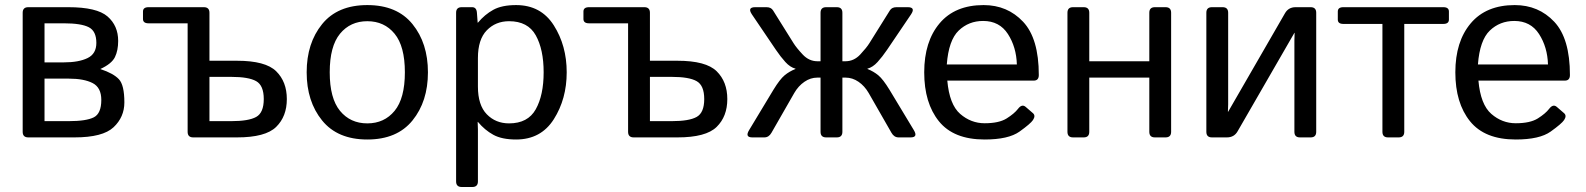

<svg xmlns="http://www.w3.org/2000/svg" viewBox="-20 -541 6245 756"><path d="M91.3 0Q69.3 0 69.3 -22V-490.7Q69.3 -512.7 91.3 -512.7H249Q361.3 -512.7 403.3 -476.3Q445.3 -439.9 445.3 -379.9Q445.3 -342.3 432.6 -316.2Q419.9 -290 375.5 -269.5V-269Q426.8 -252 448.2 -229Q469.7 -206.1 469.7 -137.7Q469.7 -80.1 427.2 -40Q384.8 0 273.4 0ZM155.3 -64H251Q319.3 -64 349.1 -78.9Q378.9 -93.8 378.9 -147.5Q378.9 -196.3 344.7 -213.9Q310.5 -231.4 251 -231.4H155.3ZM155.3 -295.4H231.4Q290 -295.4 324.7 -312.3Q359.4 -329.1 359.4 -372.1Q359.4 -418.5 329.6 -433.8Q299.8 -449.2 231.4 -449.2H155.3Z M564.9 -449.2Q543 -449.2 543 -466.3V-495.6Q543 -512.7 564.9 -512.7H782.7Q804.7 -512.7 804.7 -490.7V-301.8H913.1Q1025.4 -301.8 1067.4 -260.5Q1109.4 -219.2 1109.4 -150.9Q1109.4 -82.5 1067.4 -41.3Q1025.4 0 913.1 0H740.7Q718.8 0 718.8 -22V-449.2ZM804.7 -64H890.6Q959 -64 988.8 -80.6Q1018.6 -97.2 1018.6 -150.9Q1018.6 -204.6 988.8 -221.4Q959 -238.3 890.6 -238.3H804.7Z M1187.5 -256.3Q1187.5 -371.1 1248.3 -446Q1309.1 -521 1426.3 -521Q1543.5 -521 1604.2 -446Q1665 -371.1 1665 -256.3Q1665 -141.6 1604.2 -66.7Q1543.5 8.3 1426.3 8.3Q1309.1 8.3 1248.3 -66.7Q1187.5 -141.6 1187.5 -256.3ZM1278.3 -256.3Q1278.3 -153.8 1318.8 -104.5Q1359.4 -55.2 1426.3 -55.2Q1493.2 -55.2 1533.7 -104.5Q1574.2 -153.8 1574.2 -256.3Q1574.2 -358.9 1533.7 -408.2Q1493.2 -457.5 1426.3 -457.5Q1359.4 -457.5 1318.8 -408.2Q1278.3 -358.9 1278.3 -256.3Z M1797.9 195.3Q1775.9 195.3 1775.9 173.3V-490.7Q1775.9 -512.7 1797.9 -512.7H1838.9Q1856.4 -512.7 1857.9 -490.7L1860.8 -451.7H1861.8Q1888.7 -483.9 1922.4 -502.4Q1956.1 -521 2012.2 -521Q2109.9 -521 2160.6 -441.2Q2211.4 -361.3 2211.4 -256.3Q2211.4 -151.4 2160.6 -71.5Q2109.9 8.3 2012.2 8.3Q1956.1 8.3 1922.4 -10.3Q1888.7 -28.8 1861.8 -61H1860.8Q1861.8 -46.4 1861.8 -31.2V173.3Q1861.8 195.3 1839.8 195.3ZM1861.8 -200.2Q1861.8 -127 1896.7 -91.1Q1931.6 -55.2 1984.4 -55.2Q2058.6 -55.2 2089.6 -110.8Q2120.6 -166.5 2120.6 -256.3Q2120.6 -346.2 2089.6 -401.9Q2058.6 -457.5 1984.4 -457.5Q1931.6 -457.5 1896.7 -421.6Q1861.8 -385.7 1861.8 -312.5Z M2299.3 -449.2Q2277.3 -449.2 2277.3 -466.3V-495.6Q2277.3 -512.7 2299.3 -512.7H2517.1Q2539.1 -512.7 2539.1 -490.7V-301.8H2647.5Q2759.8 -301.8 2801.8 -260.5Q2843.8 -219.2 2843.8 -150.9Q2843.8 -82.5 2801.8 -41.3Q2759.8 0 2647.5 0H2475.1Q2453.1 0 2453.1 -22V-449.2ZM2539.1 -64H2625Q2693.4 -64 2723.1 -80.6Q2752.9 -97.2 2752.9 -150.9Q2752.9 -204.6 2723.1 -221.4Q2693.4 -238.3 2625 -238.3H2539.1Z M2942.4 0Q2912.1 0 2929.7 -28.8L3025.4 -187.5Q3050.8 -229 3069.3 -244.4Q3087.9 -259.8 3112.3 -269.5V-270.5Q3090.8 -276.4 3072.3 -296.9Q3053.7 -317.4 3035.2 -344.7L2940.9 -483.9Q2921.4 -512.7 2953.6 -512.7H2998Q3016.1 -512.7 3023.9 -500L3104.5 -371.1Q3115.7 -353 3140.6 -326.4Q3165.5 -299.8 3198.7 -299.8H3210.9V-490.7Q3210.9 -512.7 3232.9 -512.7H3274.9Q3296.9 -512.7 3296.9 -490.7V-299.8H3309.1Q3342.3 -299.8 3367.2 -326.4Q3392.1 -353 3403.3 -371.1L3483.9 -500Q3491.7 -512.7 3509.8 -512.7H3554.2Q3586.4 -512.7 3566.9 -483.9L3472.7 -344.7Q3454.1 -317.4 3435.5 -296.9Q3417 -276.4 3395.5 -270.5V-269.5Q3419.9 -259.8 3438.5 -244.4Q3457 -229 3482.4 -187.5L3578.1 -28.8Q3595.7 0 3565.4 0H3518.1Q3500.5 0 3490.2 -18.1L3400.4 -174.8Q3384.3 -202.6 3360.4 -219Q3336.4 -235.4 3309.6 -235.4H3296.9V-22Q3296.9 0 3274.9 0H3232.9Q3210.9 0 3210.9 -22V-235.4H3198.2Q3171.4 -235.4 3147.5 -219Q3123.5 -202.6 3107.4 -174.8L3017.6 -18.1Q3007.3 0 2989.7 0Z M3619.1 -256.3Q3619.1 -377.4 3679.7 -449.2Q3740.2 -521 3853 -521Q3946.8 -521 4008.5 -455.3Q4070.3 -389.6 4070.3 -245.6Q4070.3 -223.6 4050.3 -223.6H3710Q3718.3 -129.4 3760.7 -92.5Q3803.2 -55.7 3856.9 -55.7Q3913.6 -55.7 3943.8 -74.7Q3974.1 -93.8 3988.3 -112.3Q4003.9 -132.8 4018.6 -120.1L4047.4 -95.2Q4058.6 -85.4 4047.4 -68.4Q4038.1 -54.2 3994.4 -22.9Q3950.7 8.3 3856.9 8.3Q3734.9 8.3 3677 -63.5Q3619.1 -135.3 3619.1 -256.3ZM3708 -287.1H3983.9Q3981.9 -355.5 3948.7 -407Q3915.5 -458.5 3851.1 -458.5Q3794.4 -458.5 3754.9 -420.7Q3715.3 -382.8 3708 -287.1Z M4205.1 0Q4183.1 0 4183.1 -22V-490.7Q4183.1 -512.7 4205.1 -512.7H4247.1Q4269 -512.7 4269 -490.7V-299.8H4505.4V-490.7Q4505.4 -512.7 4527.3 -512.7H4569.3Q4591.3 -512.7 4591.3 -490.7V-22Q4591.3 0 4569.3 0H4527.3Q4505.4 0 4505.4 -22V-235.4H4269V-22Q4269 0 4247.1 0Z M4752 0Q4730 0 4730 -22V-490.7Q4730 -512.7 4752 -512.7H4793.9Q4815.9 -512.7 4815.9 -490.7V-130.4Q4815.9 -115.7 4814.9 -101.1H4815.9L5039.6 -488.8Q5053.2 -512.7 5081.5 -512.7H5140.6Q5162.6 -512.7 5162.6 -490.7V-22Q5162.6 0 5140.6 0H5098.6Q5076.7 0 5076.7 -22V-382.3Q5076.7 -397 5077.6 -411.6H5076.7L4853 -23.9Q4839.4 0 4811 0Z M5269.5 -446.8Q5247.6 -446.8 5247.6 -463.9V-495.6Q5247.6 -512.7 5269.5 -512.7H5663.1Q5685.1 -512.7 5685.1 -495.6V-463.9Q5685.1 -446.8 5663.1 -446.8H5509.3V-22Q5509.3 0 5487.3 0H5445.3Q5423.3 0 5423.3 -22V-446.8Z M5710.4 -256.3Q5710.4 -377.4 5771 -449.2Q5831.5 -521 5944.3 -521Q6038.1 -521 6099.9 -455.3Q6161.6 -389.6 6161.6 -245.6Q6161.6 -223.6 6141.6 -223.6H5801.3Q5809.6 -129.4 5852.1 -92.5Q5894.5 -55.7 5948.2 -55.7Q6004.9 -55.7 6035.2 -74.7Q6065.4 -93.8 6079.6 -112.3Q6095.2 -132.8 6109.9 -120.1L6138.7 -95.2Q6149.9 -85.4 6138.7 -68.4Q6129.4 -54.2 6085.7 -22.9Q6042 8.3 5948.2 8.3Q5826.2 8.3 5768.3 -63.5Q5710.4 -135.3 5710.4 -256.3ZM5799.3 -287.1H6075.2Q6073.2 -355.5 6040 -407Q6006.8 -458.5 5942.4 -458.5Q5885.7 -458.5 5846.2 -420.7Q5806.6 -382.8 5799.3 -287.1Z"/></svg>

Font: Istok Web
Style: Regular
Weight: 400
Designer: Andrey V. Panov
Foundry: Andrey V. Panov
Version: Version 1.0.2g